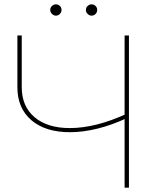

<svg xmlns="http://www.w3.org/2000/svg" viewBox="-20 -863 750 883"><path d="M60 -462V-700H80V-462Q80 -374 139 -324Q198 -274 301 -274Q420 -274 563 -340L561 -319Q495 -288 428.5 -271.5Q362 -255 302 -255Q189 -255 124.5 -310Q60 -365 60 -462ZM553 -700H573V0H553ZM375 -817Q375 -828 383 -835.5Q391 -843 401 -843Q412 -843 419.5 -835.5Q427 -828 427 -817Q427 -807 419.5 -799Q412 -791 401 -791Q391 -791 383 -799Q375 -807 375 -817ZM211 -817Q211 -828 219 -835.5Q227 -843 237 -843Q248 -843 255.5 -835.5Q263 -828 263 -817Q263 -807 255.5 -799Q248 -791 237 -791Q227 -791 219 -799Q211 -807 211 -817Z"/></svg>

Font: iiserrat Thin
Style: Regular
Weight: 100
Designer: Akira Ohta
Foundry: Akira Ohta
Version: Version 1.200;Glyphs 3.3.1 (3343)